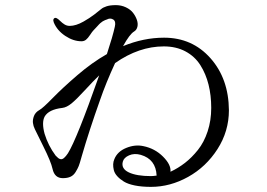

<svg xmlns="http://www.w3.org/2000/svg" viewBox="-20 -753 1040 749"><path d="M620 -606Q730 -606 801 -526Q872 -446 873 -323Q873 -241 828.5 -171.5Q784 -102 714 -63Q644 -24 569 -24Q533 -24 506 -29.5Q479 -35 463.5 -44.5Q448 -54 437.5 -65.5Q427 -77 424 -89.5Q421 -102 421.5 -112.5Q422 -123 426 -132Q438 -162 472.5 -176Q507 -190 539 -183Q584 -174 616 -142Q648 -110 645 -83Q675 -97 701.5 -117.5Q728 -138 752 -168Q776 -198 790 -240.5Q804 -283 804 -332Q804 -381 793.5 -423Q783 -465 761.5 -499Q740 -533 703.5 -552.5Q667 -572 619 -572Q522 -572 429 -507Q393 -429 370 -362Q328 -244 299 -144Q298 -142 297 -137Q291 -115 287 -105Q283 -95 275 -82Q267 -69 255 -63.5Q243 -58 225 -58Q193 -58 185 -94Q179 -122 148.5 -183Q118 -244 116 -249Q110 -261 108.5 -273.5Q107 -286 112.5 -300.5Q118 -315 134 -324Q147 -331 185.5 -370.5Q224 -410 281.5 -459.5Q339 -509 397 -542Q420 -612 428 -649Q433 -670 421.5 -677Q410 -684 397 -677Q393 -676 390 -674.5Q387 -673 384 -671.5Q381 -670 379.5 -669Q378 -668 375 -665.5Q372 -663 370.5 -662Q369 -661 365.5 -657Q362 -653 360.5 -651.5Q359 -650 353.5 -644Q348 -638 345 -635Q340 -630 331.5 -617Q323 -604 315.5 -598Q308 -592 298 -592Q266 -592 234.5 -613Q203 -634 190 -665Q187 -673 188.5 -677.5Q190 -682 194 -683Q198 -684 201 -682Q206 -680 214.5 -671.5Q223 -663 232 -657.5Q241 -652 252 -652Q276 -652 306 -669Q329 -682 348 -696.5Q367 -711 374.5 -717.5Q382 -724 396 -728.5Q410 -733 432 -733Q453 -733 471 -724.5Q489 -716 499 -703Q509 -690 514 -675.5Q519 -661 516 -648.5Q513 -636 503 -630Q486 -620 460 -573Q540 -606 620 -606ZM245 -155Q279 -209 367 -459Q345 -438 311.5 -401.5Q278 -365 259 -349.5Q240 -334 223 -332Q170 -326 154 -298Q142 -275 154 -231Q168 -185 197 -146Q203 -140 207 -136.5Q211 -133 217 -132Q223 -131 230 -137Q237 -143 245 -155ZM459 -122Q452 -95 482.5 -80.5Q513 -66 569 -66Q576 -66 591 -68Q588 -132 529 -149Q504 -156 483.5 -147Q463 -138 459 -122Z"/></svg>

Font: TsukuhouMincho
Style: Regular
Weight: 400
Designer: Iose
Foundry: Typographish
Version: Version 1.001; ttfautohint (v1.8.3)